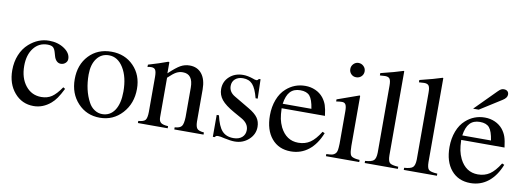

<svg xmlns="http://www.w3.org/2000/svg" viewBox="-56 -1009 3661 1345"><g transform="rotate(10 1774.0 -336.5)"><path d="M397.9 -155.8 412.1 -147Q390.1 -103 373 -78.6Q356 -54.2 335.9 -37.1Q280.8 9.8 214.8 9.8Q131.8 9.8 78.4 -52.7Q24.9 -115.2 24.9 -211.9Q24.9 -271.5 45.2 -321Q65.4 -370.6 103 -403.8Q167 -460 244.1 -460Q307.1 -460 352.5 -429.4Q397.9 -398.9 397.9 -356.9Q397.9 -339.8 384.3 -327.4Q370.6 -314.9 351.1 -314.9Q334.5 -314.9 321.8 -327.1Q309.1 -339.4 303.2 -360.8L296.9 -382.8Q289.6 -410.6 277.1 -420.9Q264.6 -431.2 237.8 -431.2Q177.2 -431.2 139.6 -383.1Q102.1 -335 102.1 -256.8Q102.1 -170.4 145 -116.2Q188 -62 256.8 -62Q299.8 -62 331.1 -82.8Q362.3 -103.5 397.9 -155.8Z M688 -460Q784.2 -460 846.2 -396.2Q908.2 -332.5 908.2 -233.9Q908.2 -129.9 844.5 -60.1Q780.8 9.8 686 9.8Q591.3 9.8 529.1 -57.1Q466.8 -124 466.8 -226.1Q466.8 -329.6 528.3 -394.8Q589.8 -460 688 -460ZM674.8 -432.1Q621.1 -432.1 589.1 -389.4Q557.1 -346.7 557.1 -274.9Q557.1 -163.6 601.1 -82Q616.7 -52.2 642.6 -35.2Q668.5 -18.1 697.8 -18.1Q754.4 -18.1 786.1 -65.9Q817.9 -113.8 817.9 -199.2Q817.9 -302.2 777.8 -367.2Q737.8 -432.1 674.8 -432.1Z M956.1 0V-15.1Q993.7 -17.6 1005.6 -31.7Q1017.6 -45.9 1018.1 -89.8V-337.9Q1018.1 -374.5 1010 -388.2Q1002 -401.9 981 -401.9Q961.9 -401.9 954.1 -397.9V-415Q1031.2 -437.5 1091.8 -460L1099.1 -458V-378.9Q1149.9 -426.8 1179.7 -443.4Q1209.5 -460 1244.1 -460Q1299.8 -460 1330.8 -420.4Q1361.8 -380.9 1361.8 -310.1V-81.1Q1362.8 -44.4 1374.5 -31.5Q1386.2 -18.6 1422.9 -15.1V0H1214.8V-15.1Q1251.5 -17.6 1263.9 -33.9Q1276.4 -50.3 1277.8 -99.1V-308.1Q1277.8 -404.8 1205.1 -404.8Q1179.7 -404.8 1158.2 -393.1Q1136.7 -381.3 1102.1 -348.1V-66.9Q1102.1 -39.6 1116.5 -28.3Q1130.9 -17.1 1168 -15.1V0Z M1752.9 -314H1737.8Q1720.7 -381.3 1695.8 -409.2Q1670.9 -437 1627.9 -437Q1593.3 -437 1572 -418.5Q1550.8 -399.9 1550.8 -369.1Q1550.8 -325.7 1593.8 -300.8L1702.1 -236.8Q1748 -210 1767.1 -182.9Q1786.1 -155.8 1786.1 -118.2Q1786.1 -65.4 1744.9 -27.8Q1703.6 9.8 1645 9.8Q1616.7 9.8 1571.8 0Q1541 -7.8 1525.9 -7.8Q1516.6 -7.8 1512.2 -5.6Q1507.8 -3.4 1502.9 3.9H1489.7V-151.9H1505.9Q1522.9 -75.7 1552 -43.9Q1581.1 -12.2 1632.8 -12.2Q1670.9 -12.2 1693.4 -31.7Q1715.8 -51.3 1715.8 -84Q1715.8 -129.9 1664.1 -159.2L1606 -191.9Q1542.5 -227.5 1515.6 -260.7Q1488.8 -293.9 1488.8 -335.9Q1488.8 -389.6 1527.3 -424.8Q1565.9 -460 1625 -460Q1656.2 -460 1694.8 -446.8Q1710.4 -439.9 1722.2 -439.9Q1729.5 -439.9 1737.8 -451.2H1749Z M2240.7 -164.1 2256.8 -157.2Q2225.1 -76.2 2170.7 -33.2Q2116.2 9.8 2044.4 9.8Q1958 9.8 1907.7 -50.3Q1857.4 -110.4 1857.4 -213.9Q1857.4 -275.4 1877 -326.4Q1896.5 -377.4 1931.6 -408.2Q1989.3 -460 2066.9 -460Q2105.5 -460 2138.9 -445.1Q2172.4 -430.2 2194.8 -402.8Q2213.9 -378.4 2222.9 -351.8Q2231.9 -325.2 2237.8 -276.9H1929.7Q1931.2 -231 1937 -202.4Q1942.9 -173.8 1956.5 -145Q2000 -59.1 2085.4 -59.1Q2133.8 -59.1 2169.4 -83Q2205.1 -106.9 2240.7 -164.1ZM1931.6 -309.1H2135.7Q2126 -374 2104.7 -398.9Q2083.5 -423.8 2037.6 -423.8Q1991.7 -423.8 1965.8 -396Q1939.9 -368.2 1931.6 -309.1Z M2293.5 0V-15.1Q2320.8 -16.1 2334.5 -19Q2348.1 -22 2357.4 -32Q2366.7 -42 2369.1 -57.1Q2371.6 -72.3 2372.6 -102.1V-334Q2372.6 -366.7 2365 -380.4Q2357.4 -394 2339.4 -394Q2324.2 -394 2305.7 -391.1L2297.4 -390.1V-404.8L2452.6 -460L2456.5 -457V-102.1Q2457 -78.1 2458.5 -64.9Q2460 -51.8 2463.6 -41.5Q2467.3 -31.2 2476.3 -26.6Q2485.4 -22 2497.1 -19.3Q2508.8 -16.6 2530.3 -15.1V0ZM2405.3 -683.1Q2426.8 -683.1 2442.1 -668.2Q2457.5 -653.3 2457.5 -631.8Q2457.5 -610.4 2442.6 -595.7Q2427.7 -581.1 2405.3 -581.1Q2384.3 -581.1 2369.9 -595.7Q2355.5 -610.4 2355.5 -631.8Q2355.5 -652.8 2370.4 -668Q2385.3 -683.1 2405.3 -683.1Z M2569.3 0V-15.1Q2615.7 -18.1 2630.6 -32.2Q2645.5 -46.4 2646.5 -86.9V-564Q2646.5 -599.1 2637.7 -612.1Q2628.9 -625 2604.5 -625Q2595.7 -625 2573.2 -623H2567.4V-639.2Q2672.4 -665 2726.6 -683.1L2730.5 -681.2V-84Q2731 -42 2744.4 -29.8Q2757.8 -17.6 2805.2 -15.1V0Z M2847.2 0V-15.1Q2893.6 -18.1 2908.4 -32.2Q2923.3 -46.4 2924.3 -86.9V-564Q2924.3 -599.1 2915.5 -612.1Q2906.7 -625 2882.3 -625Q2873.5 -625 2851.1 -623H2845.2V-639.2Q2950.2 -665 3004.4 -683.1L3008.3 -681.2V-84Q3008.8 -42 3022.2 -29.8Q3035.6 -17.6 3083 -15.1V0Z M3518.1 -164.1 3534.2 -157.2Q3502.4 -76.2 3448 -33.2Q3393.6 9.8 3321.8 9.8Q3235.4 9.8 3185.1 -50.3Q3134.8 -110.4 3134.8 -213.9Q3134.8 -275.4 3154.3 -326.4Q3173.8 -377.4 3209 -408.2Q3266.6 -460 3344.2 -460Q3382.8 -460 3416.3 -445.1Q3449.7 -430.2 3472.2 -402.8Q3491.2 -378.4 3500.2 -351.8Q3509.3 -325.2 3515.1 -276.9H3207Q3208.5 -231 3214.4 -202.4Q3220.2 -173.8 3233.9 -145Q3277.3 -59.1 3362.8 -59.1Q3411.1 -59.1 3446.8 -83Q3482.4 -106.9 3518.1 -164.1ZM3209 -309.1H3413.1Q3403.3 -374 3382.1 -398.9Q3360.8 -423.8 3314.9 -423.8Q3269 -423.8 3243.2 -396Q3217.3 -368.2 3209 -309.1ZM3291 -506.8H3251L3397.9 -654.8Q3411.6 -668.5 3420.2 -673.3Q3428.7 -678.2 3439.9 -678.2Q3456.5 -678.2 3465.8 -669.7Q3475.1 -661.1 3475.1 -646Q3475.1 -623 3444.8 -604Z"/></g></svg>

Font: Accordance
Style: Regular
Weight: 400
Version: Version 1.1 (build May 11, 2018) Miklal Software Solutions, 